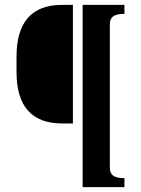

<svg xmlns="http://www.w3.org/2000/svg" viewBox="-20 -770 580 790"><path d="M280 -750V-262H236Q48 -262 48 -474V-537Q48 -750 236 -750ZM320 0V-750H492V-713Q460 -713 446 -703Q432 -693 432 -670V-80Q432 -57 446 -47Q460 -37 492 -37V0Z"/></svg>

Font: Girassol
Style: Regular
Weight: 400
Width: 3
Designer: Liam Spradlin
Version: Version 1.004